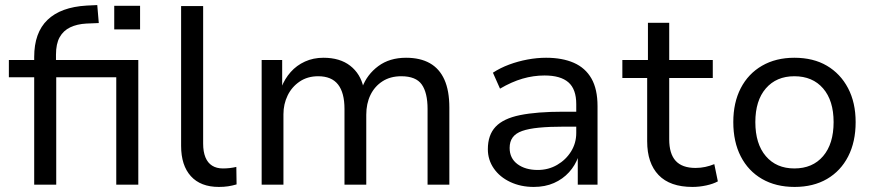

<svg xmlns="http://www.w3.org/2000/svg" viewBox="-20 -729 3454 758"><path d="M115 0V-424H15V-492H137L115 -468V-504Q115 -600 167.5 -650.5Q220 -701 322 -707L364 -709L370 -638L321 -636Q284 -634 257 -621Q230 -608 215.5 -582Q201 -556 201 -513V-479L192 -492H526V0H439V-424H202V0ZM431 -613V-706H533V-613Z M844 9Q772 9 733.5 -33.5Q695 -76 695 -153V-705H782V-162Q782 -130 791 -108Q800 -86 817.5 -75Q835 -64 860 -64Q874 -64 887 -65.5Q900 -67 913 -70L914 -1Q897 4 880.5 6.5Q864 9 844 9Z M1013 0V-492H1094V-384H1091Q1104 -418 1127.5 -444.5Q1151 -471 1184 -486Q1217 -501 1257 -501Q1322 -501 1362.5 -469.5Q1403 -438 1415 -384H1410Q1429 -435 1473.5 -468Q1518 -501 1583 -501Q1639 -501 1677 -479.5Q1715 -458 1734.5 -414.5Q1754 -371 1754 -304V0H1668V-299Q1668 -363 1645 -395.5Q1622 -428 1564 -428Q1521 -428 1490 -408Q1459 -388 1442.5 -354Q1426 -320 1426 -276V0H1340V-299Q1340 -363 1314.5 -395.5Q1289 -428 1236 -428Q1194 -428 1163 -407Q1132 -386 1115.5 -352Q1099 -318 1099 -278V0Z M2087 9Q2036 9 1994.5 -10.5Q1953 -30 1929.5 -64Q1906 -98 1906 -140Q1906 -196 1936.5 -228.5Q1967 -261 2033 -274.5Q2099 -288 2204 -288H2269V-229H2207Q2149 -229 2108 -225Q2067 -221 2041.5 -212Q2016 -203 2004 -186.5Q1992 -170 1992 -145Q1992 -104 2023 -81Q2054 -58 2103 -58Q2145 -58 2179.5 -78Q2214 -98 2234.5 -131Q2255 -164 2255 -204V-318Q2255 -377 2224 -404Q2193 -431 2130 -431Q2086 -431 2043 -418.5Q2000 -406 1954 -379L1926 -442Q1955 -461 1990 -474Q2025 -487 2062.5 -494Q2100 -501 2136 -501Q2200 -501 2245.5 -481Q2291 -461 2315 -419Q2339 -377 2339 -310V0H2261V-110H2263Q2251 -76 2226.5 -49Q2202 -22 2167 -6.5Q2132 9 2087 9Z M2714 9Q2625 9 2580 -38Q2535 -85 2535 -171V-421H2437V-492H2538V-639H2622V-492H2794V-421H2622V-179Q2622 -122 2647.5 -94Q2673 -66 2726 -66Q2746 -66 2764.5 -70Q2783 -74 2800 -81L2814 -13Q2796 -3 2768.5 3Q2741 9 2714 9Z M3117 9Q3043 9 2988.5 -22.5Q2934 -54 2904.5 -111.5Q2875 -169 2875 -247Q2875 -324 2904.5 -381Q2934 -438 2988.5 -469.5Q3043 -501 3116 -501Q3191 -501 3244.5 -469.5Q3298 -438 3328 -381Q3358 -324 3358 -247Q3358 -169 3328.5 -111.5Q3299 -54 3245 -22.5Q3191 9 3117 9ZM3116 -64Q3188 -64 3229.5 -112.5Q3271 -161 3271 -247Q3271 -332 3229.5 -380Q3188 -428 3116 -428Q3045 -428 3003.5 -380Q2962 -332 2962 -247Q2962 -161 3003.5 -112.5Q3045 -64 3116 -64Z"/></svg>

Font: Nunito Sans 9pt
Style: Regular
Weight: 400
Version: Version 3.101;gftools[0.9.27]